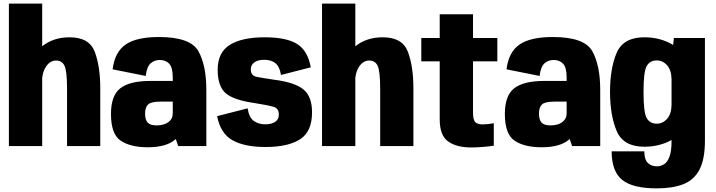

<svg xmlns="http://www.w3.org/2000/svg" viewBox="-20 -805 3944 1058"><path d="M29 0V-785H212.5V-550Q274 -599.5 363.5 -599.5Q472.5 -599.5 502.5 -518.8Q532.5 -438 532.5 -319V0H349.5V-312Q349.5 -413.5 335.5 -442.5Q321.5 -471.5 289.5 -471.5Q255 -471.5 232.5 -436.5Q217 -412.5 212.5 -376.5V0Z M962 0 948.5 -39Q948 -38.5 947 -37.5Q898.5 6.5 794 6.5Q699.5 6.5 645.5 -29.5Q591.5 -65.5 591.5 -177Q591.5 -279 643.5 -319Q695.5 -359 809 -359H932V-376.5Q932 -433 912.5 -453.8Q893 -474.5 860.5 -474.5Q830.5 -474.5 809.8 -455.8Q789 -437 783 -386.5L600.5 -423Q612.5 -518.5 672.5 -559.8Q732.5 -601 855.5 -601Q1029.5 -601 1073.2 -523Q1117 -445 1117 -308.5V0ZM932 -181V-245H863Q812.5 -245 796 -229.2Q779.5 -213.5 779.5 -179.5Q779.5 -144.5 794 -129.2Q808.5 -114 843.5 -114Q883.5 -114 907.8 -132Q932 -150 932 -181Z M1443.5 5Q1326 5 1260.2 -32.8Q1194.5 -70.5 1176.5 -165L1344.5 -208Q1352.5 -157 1378.8 -138.5Q1405 -120 1441 -120Q1477 -120 1496.8 -133.8Q1516.5 -147.5 1516.5 -173.5Q1516.5 -208 1487.5 -216.5Q1458.5 -225 1386.5 -236.5Q1268 -253 1223.8 -291.2Q1179.5 -329.5 1179.5 -420.5Q1179.5 -516.5 1246.8 -558Q1314 -599.5 1438 -599.5Q1559.5 -599.5 1618 -562.2Q1676.5 -525 1692.5 -434L1528.5 -392Q1520.5 -439 1497.2 -457.2Q1474 -475.5 1436 -475.5Q1400.5 -475.5 1381.2 -461.2Q1362 -447 1362 -423Q1362 -388.5 1392.8 -382Q1423.5 -375.5 1492 -365.5Q1604.5 -351 1652 -312.2Q1699.5 -273.5 1699.5 -186Q1699.5 -80 1633.5 -37.5Q1567.5 5 1443.5 5Z M1754.5 0V-785H1938V-550Q1999.5 -599.5 2089 -599.5Q2198 -599.5 2228 -518.8Q2258 -438 2258 -319V0H2075V-312Q2075 -413.5 2061 -442.5Q2047 -471.5 2015 -471.5Q1980.5 -471.5 1958 -436.5Q1942.5 -412.5 1938 -376.5V0Z M2576 7.5Q2496 7.5 2449.5 -25.5Q2403 -58.5 2403 -147V-467H2301.5V-595.5H2403V-726.5H2586.5V-595.5H2720.5V-467H2586.5V-185Q2586.5 -143.5 2599.5 -131.5Q2612.5 -119.5 2639.5 -119.5Q2667 -119.5 2701 -126V-2Q2631 7.5 2576 7.5Z M3132.5 0 3119 -39Q3118.5 -38.5 3117.5 -37.5Q3069 6.5 2964.5 6.5Q2870 6.5 2816 -29.5Q2762 -65.5 2762 -177Q2762 -279 2814 -319Q2866 -359 2979.5 -359H3102.5V-376.5Q3102.5 -433 3083 -453.8Q3063.5 -474.5 3031 -474.5Q3001 -474.5 2980.2 -455.8Q2959.5 -437 2953.5 -386.5L2771 -423Q2783 -518.5 2843 -559.8Q2903 -601 3026 -601Q3200 -601 3243.8 -523Q3287.5 -445 3287.5 -308.5V0ZM3102.5 -181V-245H3033.5Q2983 -245 2966.5 -229.2Q2950 -213.5 2950 -179.5Q2950 -144.5 2964.5 -129.2Q2979 -114 3014 -114Q3054 -114 3078.2 -132Q3102.5 -150 3102.5 -181Z M3599.5 233Q3466 233 3408.2 186Q3350.5 139 3350.5 29H3530.5Q3530.5 74 3549.8 92.8Q3569 111.5 3600 111.5Q3620.5 111.5 3639 100.2Q3657.5 89 3669 58.8Q3680.5 28.5 3680.5 -28V-33.5Q3614 3.5 3530.5 3.5Q3415 3.5 3378.2 -83Q3341.5 -169.5 3341.5 -299Q3341.5 -428.5 3378.2 -514Q3415 -599.5 3530.5 -599.5Q3619.5 -599.5 3689 -557.5L3693.5 -595.5H3864.5V-31Q3864.5 71.5 3834.8 129Q3805 186.5 3745.8 209.8Q3686.5 233 3599.5 233ZM3680.5 -367.5Q3680 -416.5 3657 -444Q3633 -472 3599 -472Q3562 -472 3544 -441.8Q3526 -411.5 3526 -298.5Q3526 -183.5 3544 -153.5Q3562 -123.5 3599 -123.5Q3633 -123.5 3657 -151.5Q3680 -178.5 3680.5 -228.5Z"/></svg>

Font: Anybody ExtraBold
Style: Regular
Weight: 800
Designer: Tyler Finck
Foundry: Etcetera Type Company
Version: Version 1.010; ttfautohint (v1.8.3) -l 8 -r 50 -G 200 -x 14 